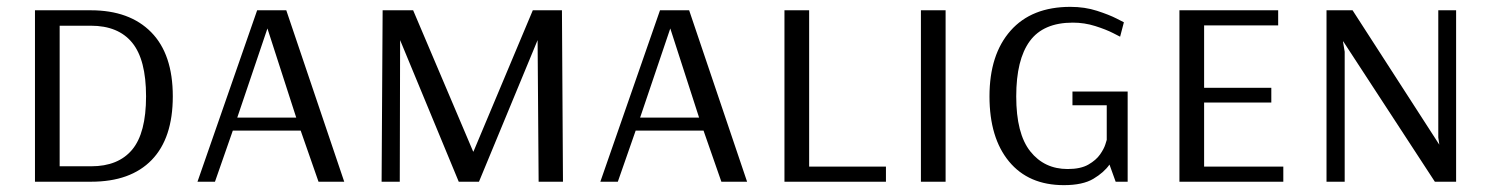

<svg xmlns="http://www.w3.org/2000/svg" viewBox="-20 -530 4349 560"><path d="M82 0V-500H245Q358 -500 421 -436Q484 -372 484 -249Q484 -127 422.5 -63.5Q361 0 246 0ZM154 -45H246Q325 -45 365.5 -93.5Q406 -142 406 -249Q406 -356 365.5 -405.5Q325 -455 245 -455H154Z M556 0 730 -500H815L984 0H909L857 -149H659L607 0ZM672 -187H844L760 -447Z M1093 0 1096 -500H1185L1360 -88H1361L1534 -500H1619L1622 0H1551L1548 -413L1377 0H1318L1147 -413L1146 0Z M1731 0 1905 -500H1990L2159 0H2084L2032 -149H1834L1782 0ZM1847 -187H2019L1935 -447Z M2268 0V-500H2340V-44H2564V0Z M2666 0V-500H2738V0Z M3083 10Q2980 10 2923 -59Q2866 -128 2866 -249Q2866 -371 2927.5 -440.5Q2989 -510 3102 -510Q3144 -510 3179.5 -498.5Q3215 -487 3236.5 -476Q3258 -465 3258 -465L3247 -423Q3247 -423 3226.5 -433.5Q3206 -444 3174.5 -454Q3143 -464 3109 -464Q3023 -464 2983.5 -410Q2944 -356 2944 -249Q2944 -140 2985 -88.5Q3026 -37 3094 -37Q3132 -37 3154.5 -50Q3177 -63 3188.5 -79.5Q3200 -96 3204 -109Q3208 -122 3208 -122V-223H3108V-263H3269V0H3234L3216 -50Q3200 -27 3169 -8.5Q3138 10 3083 10Z M3420 0V-500H3708V-456H3492V-274H3688V-231H3492V-44H3723V0Z M3849 0V-500H3925L4178 -108L4175 -129V-500H4227V0H4165L3898 -409H3897L3902 -379V0Z"/></svg>

Font: Arsenal SC
Style: Regular
Weight: 400
Designer: Andrij Shevchenko
Foundry: Stairsfor
Version: Version 2.001; ttfautohint (v1.8.4.7-5d5b)